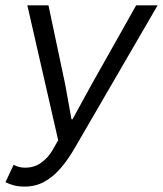

<svg xmlns="http://www.w3.org/2000/svg" viewBox="-20 -676 601 708"><path d="M70.9 12Q48 12 30.5 7.3Q13 2.7 0.3 -4.4L30.3 -68.5Q48.8 -57.7 72.9 -57.7Q107.3 -57.7 132.9 -76.7Q158.6 -95.6 174.1 -123.1L194.6 -158.8L80.8 -656.3H158.7L220.8 -362.7L243.5 -236.3H247.5L316.7 -362.7L482.1 -656.3H561.2L255.2 -129.5Q231.5 -88.5 204.4 -56.7Q177.3 -24.8 144.6 -6.4Q111.9 12 70.9 12Z"/></svg>

Font: Source Sans 3 VF
Style: Italic
Weight: 200
Italic angle: -11°
Designer: Paul D. Hunt
Foundry: Adobe Systems Incorporated
Version: Version 3.042;hotconv 1.0.118;makeotfexe 2.5.65603